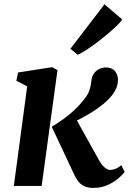

<svg xmlns="http://www.w3.org/2000/svg" viewBox="-20 -886 614 915"><path d="M46 0 109.5 -474.5 58 -501 66 -540.5 228.5 -566 254 -552 178.5 0ZM426.5 9.5Q397 9.5 379.2 0Q361.5 -9.5 351.8 -23.2Q342 -37 336 -49L226.5 -282Q256.5 -300 282.8 -319Q309 -338 332 -359.2Q355 -380.5 374.5 -404.5Q399 -433.5 406 -455.2Q413 -477 415 -497Q417 -521.5 428 -536.2Q439 -551 454 -557.8Q469 -564.5 483 -564.5Q513.5 -564.5 527.5 -547.8Q541.5 -531 542 -508Q542.5 -485 534.5 -466.5Q526.5 -448 515 -433.5Q497.5 -411 472 -390Q446.5 -369 417.8 -351.2Q389 -333.5 361.8 -319.5Q334.5 -305.5 313 -296L330.5 -340.5L452.5 -121.5Q464.5 -100 478.8 -88Q493 -76 505.5 -76Q515 -76 529.5 -81.2Q544 -86.5 558 -99L574 -67Q565.5 -54.5 544.8 -36.5Q524 -18.5 493.8 -4.5Q463.5 9.5 426.5 9.5ZM315.5 -653.5 478 -865.5 562.5 -793Q556.5 -783 538.8 -765.5Q521 -748 496.2 -727Q471.5 -706 444.5 -685.5Q417.5 -665 392.8 -648.8Q368 -632.5 350.5 -625Z"/></svg>

Font: Merriweather 24pt
Style: Bold Italic
Weight: 700
Italic angle: -7.8°
Designer: Eben Sorkin
Foundry: Eben Sorkin
Version: Version 2.101